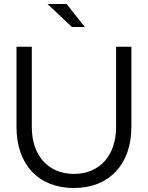

<svg xmlns="http://www.w3.org/2000/svg" viewBox="-20 -935 744 966"><path d="M342 -799H407L315 -915H219ZM352 11C529 11 641 -108 641 -296V-700H564V-296C564 -152 481 -60 352 -60C223 -60 140 -152 140 -296V-700H63V-296C63 -107 174 11 352 11Z"/></svg>

Font: Red Hat Display
Style: Regular
Weight: 400
Designer: Pentagram, MCKL
Foundry: Pentagram, MCKL
Version: Version 1.023